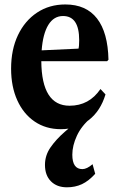

<svg xmlns="http://www.w3.org/2000/svg" viewBox="-20 -554 518 839"><path d="M246 10.5Q180.5 10.5 131.5 -22.8Q82.5 -56 55.5 -115.8Q28.5 -175.5 28.5 -254Q28.5 -337.5 58.5 -400.5Q88.5 -463.5 142 -499Q195.5 -534.5 265.5 -534.5Q356.5 -534.5 404 -473.2Q451.5 -412 454 -293L448 -286.5H160.5Q162 -92 284 -92Q369.5 -92 419 -165L441 -141.5Q419.5 -69.5 368.2 -29.5Q317 10.5 246 10.5ZM255.5 -484Q215 -484 191.2 -445.2Q167.5 -406.5 162 -334L323 -341.5Q326 -351.5 326 -379Q326 -484 255.5 -484ZM272.5 264.5Q228.5 264.5 202.5 238.2Q176.5 212 176.5 166.5Q176.5 125 200.8 90Q225 55 263 22Q301 -11 342 -45.5L377 -38.5Q336 -4 316 39.2Q296 82.5 296 122Q296 185 340 185Q359.5 185 384.5 163.5L396 205.5Q367.5 237 338 250.8Q308.5 264.5 272.5 264.5Z"/></svg>

Font: Libre Caslon Condensed
Style: Bold
Weight: 700
Designer: Pablo Impallari, Rodrigo Fuenzalida, Katja Schimmel, Ertekin Erdin
Foundry: Pablo Impallari, Rodrigo Fuenzalida
Version: Version 2.000; ttfautohint (v1.8.4.7-5d5b);gftools[0.9.33]